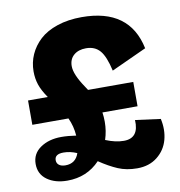

<svg xmlns="http://www.w3.org/2000/svg" viewBox="-78 -742 773 823"><g transform="rotate(-10 309.0 -330.0)"><path d="M501 -357.9V-252H348.1Q351.1 -232.4 351.1 -210.9Q351.1 -171.4 338.9 -133.8Q381.8 -116.2 418 -116.2Q484.4 -116.2 480 -195.8L589.8 -181.2Q600.6 -132.8 588.9 -89.6Q577.1 -46.4 541.7 -18.3Q506.3 9.8 454.1 9.8Q407.2 9.8 370.6 -5.9Q334 -21.5 292 -49.8Q235.4 9.8 149.9 9.8Q96.7 9.8 62.3 -14.9Q27.8 -39.6 27.8 -84Q27.8 -128.4 64.7 -153.8Q101.6 -179.2 155.8 -179.2Q185.5 -179.2 220.2 -173.8Q217.3 -215.8 200.2 -252H43V-357.9H128.9Q106 -391.1 96.9 -418.2Q87.9 -445.3 87.9 -476.1Q87.9 -515.1 103.3 -549.6Q118.7 -584 147.9 -611.1Q177.2 -638.2 224.6 -654.1Q272 -669.9 331.1 -669.9Q539.1 -669.9 576.2 -491.2L422.9 -420.9Q408.7 -484.4 386.7 -509.8Q364.7 -535.2 326.2 -535.2Q293 -535.2 272.9 -517.8Q252.9 -500.5 252.9 -470.2Q252.9 -434.1 293 -375Q303.7 -358.9 304.2 -357.9ZM115.2 -85Q115.2 -71.3 125.5 -63.7Q135.7 -56.2 152.8 -56.2Q197.8 -56.2 211.9 -99.1Q182.6 -111.8 153.8 -111.8Q115.2 -111.8 115.2 -85Z"/></g></svg>

Font: Human Sans Black
Style: Regular
Weight: 800
Designer: Tim Radville
Foundry: Continuum
Version: Version 1.000;FEAKit 1.0